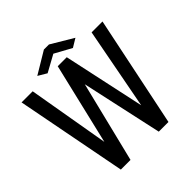

<svg xmlns="http://www.w3.org/2000/svg" viewBox="-228 -1040 1206 1206"><g transform="rotate(-45 375.0 -437.5)"><path d="M114.3 -739.3 208 -196.3 336.9 -739.3H417L534.2 -195.3L637.7 -739.3H734.4L581.1 0H495.1L377 -539.1L244.1 0H158.2L15.6 -739.3ZM203.1 -787.1 349.6 -875H394.5L542 -787.1L485.4 -752.9L373 -814.5L260.7 -752.9Z"/></g></svg>

Font: RobotoJAA
Style: Medium
Weight: 500
Version: Version 2.05; 2016-11-05